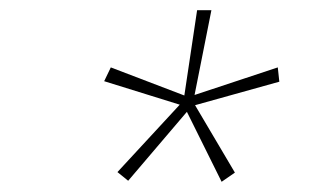

<svg xmlns="http://www.w3.org/2000/svg" viewBox="-20 -720 614 376"><path d="M366 -700 341 -533 197 -588 184 -561 332 -515 210 -383 231 -366 346 -501 414 -364 440 -382 362 -514 527 -560 524 -588 361 -534 394 -700Z"/></svg>

Font: Jost* 200 Thin Italic
Style: Italic
Weight: 200
Italic angle: -10°
Version: Version 3.200; ttfautohint (v0.97) -l 8 -r 50 -G 200 -x 14 -